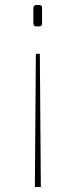

<svg xmlns="http://www.w3.org/2000/svg" viewBox="-20 -551 300 771"><path d="M140 -335 144 200H120L124 -335ZM137 -531Q149 -531 149 -519V-457Q149 -445 137 -445H126Q114 -445 114 -457V-519Q114 -525 117.5 -528Q121 -531 126 -531Z"/></svg>

Font: Exo Thin Thin
Style: Regular
Weight: 250
Version: Version 2.000